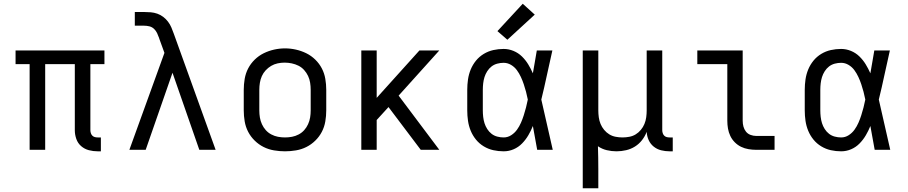

<svg xmlns="http://www.w3.org/2000/svg" viewBox="-20 -799 4840 1024"><path d="M501 8Q477 8 454 2Q431 -4 413 -19.5Q395 -35 387 -58Q379 -81 379 -104V-457H221V0H138V-457H63V-530H537V-457H462V-104Q462 -97 464.5 -89Q467 -81 472.5 -75.5Q478 -70 485.5 -68Q493 -66 501 -66H518V8Z M670 0 857 -517 829 -594Q829 -594 829 -594Q829 -594 829 -595Q824 -609 818 -622Q812 -635 801.5 -645Q791 -655 777 -658.5Q763 -662 748 -662H699V-735H748Q766 -735 784 -733.5Q802 -732 819 -726Q836 -720 850.5 -709Q865 -698 876 -683.5Q887 -669 894 -652.5Q901 -636 907 -619L1130 0H1043L900 -411L757 0Z M1500 8Q1471 8 1441.5 3Q1412 -2 1386 -15Q1360 -28 1338.5 -49Q1317 -70 1303.5 -96Q1290 -122 1285 -151.5Q1280 -181 1280 -210V-320Q1280 -349 1285 -378.5Q1290 -408 1303.5 -434Q1317 -460 1338.5 -481Q1360 -502 1386.5 -515Q1413 -528 1442 -534.5Q1471 -541 1500 -541Q1529 -541 1558 -534.5Q1587 -528 1613.5 -515Q1640 -502 1661.5 -481Q1683 -460 1696.5 -434Q1710 -408 1715 -378.5Q1720 -349 1720 -320V-210Q1720 -181 1715 -151.5Q1710 -122 1696.5 -96Q1683 -70 1661.5 -49Q1640 -28 1614 -15Q1588 -2 1558.5 3Q1529 8 1500 8ZM1500 -66Q1519 -66 1537.5 -69.5Q1556 -73 1573 -82Q1590 -91 1602.5 -105Q1615 -119 1623 -136.5Q1631 -154 1634 -172.5Q1637 -191 1637 -210V-320Q1637 -339 1634 -358Q1631 -377 1623 -394Q1615 -411 1602 -425.5Q1589 -440 1572 -448.5Q1555 -457 1536 -461Q1517 -465 1498 -465Q1479 -465 1460.5 -461Q1442 -457 1426 -447.5Q1410 -438 1397 -424Q1384 -410 1376.5 -393Q1369 -376 1366 -357.5Q1363 -339 1363 -320V-210Q1363 -191 1366 -172.5Q1369 -154 1377 -136.5Q1385 -119 1397.5 -105Q1410 -91 1427 -82Q1444 -73 1462.5 -69.5Q1481 -66 1500 -66Z M1907 0V-530H1989V-277L2217 -530H2323L2106 -289L2323 0H2224L2052 -228L1989 -159V0Z M2666 8Q2638 8 2611 2Q2584 -4 2560 -18.5Q2536 -33 2518.5 -54.5Q2501 -76 2490.5 -101.5Q2480 -127 2476 -154.5Q2472 -182 2472 -210V-320Q2472 -348 2476 -375.5Q2480 -403 2490.5 -428.5Q2501 -454 2518.5 -475.5Q2536 -497 2560 -511.5Q2584 -526 2611 -532Q2638 -538 2666 -538Q2693 -538 2718.5 -527.5Q2744 -517 2763.5 -498Q2783 -479 2797 -456Q2811 -433 2822 -408Q2827 -438 2832.5 -468.5Q2838 -499 2843 -530H2926Q2911 -465 2897 -399Q2883 -333 2867 -268Q2883 -201 2897.5 -134Q2912 -67 2928 0H2845Q2839 -32 2833.5 -63.5Q2828 -95 2822 -127Q2812 -102 2798 -78Q2784 -54 2764.5 -34Q2745 -14 2719.5 -3Q2694 8 2666 8ZM2666 -66Q2688 -66 2706.5 -78Q2725 -90 2737.5 -107.5Q2750 -125 2758.5 -144.5Q2767 -164 2773.5 -184.5Q2780 -205 2785.5 -226Q2791 -247 2795 -268Q2791 -289 2785.5 -309.5Q2780 -330 2773.5 -349.5Q2767 -369 2758 -388.5Q2749 -408 2736.5 -425Q2724 -442 2705.5 -453Q2687 -464 2666 -464Q2649 -464 2632 -459.5Q2615 -455 2601.5 -444.5Q2588 -434 2578.5 -419Q2569 -404 2564 -388Q2559 -372 2557 -354.5Q2555 -337 2555 -320V-210Q2555 -193 2557 -175.5Q2559 -158 2564 -142Q2569 -126 2578.5 -111Q2588 -96 2601.5 -85.5Q2615 -75 2632 -70.5Q2649 -66 2666 -66ZM2686 -587 2633 -633 2768 -779 2832 -721Z M3088 205V-530H3171V-210Q3171 -192 3173.5 -173.5Q3176 -155 3183 -138Q3190 -121 3202 -106.5Q3214 -92 3229.5 -82.5Q3245 -73 3263.5 -69.5Q3282 -66 3300 -66Q3318 -66 3336.5 -69.5Q3355 -73 3370.5 -82.5Q3386 -92 3398 -106.5Q3410 -121 3417 -138Q3424 -155 3426.5 -173.5Q3429 -192 3429 -210V-530H3512V-104Q3512 -97 3514.5 -89Q3517 -81 3522.5 -75.5Q3528 -70 3535.5 -68Q3543 -66 3551 -66H3568V8H3551Q3528 8 3506 2.5Q3484 -3 3466.5 -17Q3449 -31 3439.5 -52Q3430 -73 3429 -96Q3420 -72 3404 -51.5Q3388 -31 3366.5 -17.5Q3345 -4 3319.5 2Q3294 8 3268 8Q3242 8 3216.5 2Q3191 -4 3169 -19Q3170 12 3170.5 42Q3171 72 3171 102V205Z M4013 0Q3993 0 3972 -3.5Q3951 -7 3932.5 -16Q3914 -25 3899 -40Q3884 -55 3875 -74Q3866 -93 3862.5 -113.5Q3859 -134 3859 -155V-457H3699V-530H3941V-155Q3941 -139 3945 -124Q3949 -109 3958.5 -97Q3968 -85 3983 -79.5Q3998 -74 4013 -74H4111V0Z M4466 8Q4438 8 4411 2Q4384 -4 4360 -18.5Q4336 -33 4318.5 -54.5Q4301 -76 4290.5 -101.5Q4280 -127 4276 -154.5Q4272 -182 4272 -210V-320Q4272 -348 4276 -375.5Q4280 -403 4290.5 -428.5Q4301 -454 4318.5 -475.5Q4336 -497 4360 -511.5Q4384 -526 4411 -532Q4438 -538 4466 -538Q4493 -538 4518.5 -527.5Q4544 -517 4563.5 -498Q4583 -479 4597 -456Q4611 -433 4622 -408Q4627 -438 4632.5 -468.5Q4638 -499 4643 -530H4726Q4711 -465 4697 -399Q4683 -333 4667 -268Q4683 -201 4697.5 -134Q4712 -67 4728 0H4645Q4639 -32 4633.5 -63.5Q4628 -95 4622 -127Q4612 -102 4598 -78Q4584 -54 4564.5 -34Q4545 -14 4519.5 -3Q4494 8 4466 8ZM4466 -66Q4488 -66 4506.5 -78Q4525 -90 4537.5 -107.5Q4550 -125 4558.5 -144.5Q4567 -164 4573.5 -184.5Q4580 -205 4585.5 -226Q4591 -247 4595 -268Q4591 -289 4585.5 -309.5Q4580 -330 4573.5 -349.5Q4567 -369 4558 -388.5Q4549 -408 4536.5 -425Q4524 -442 4505.5 -453Q4487 -464 4466 -464Q4449 -464 4432 -459.5Q4415 -455 4401.5 -444.5Q4388 -434 4378.5 -419Q4369 -404 4364 -388Q4359 -372 4357 -354.5Q4355 -337 4355 -320V-210Q4355 -193 4357 -175.5Q4359 -158 4364 -142Q4369 -126 4378.5 -111Q4388 -96 4401.5 -85.5Q4415 -75 4432 -70.5Q4449 -66 4466 -66Z"/></svg>

Font: Iosevka Mono
Style: Regular
Weight: 400
Designer: Belleve Invis
Foundry: Belleve Invis
Version: Version 11.1.1